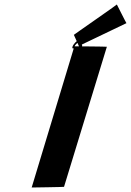

<svg xmlns="http://www.w3.org/2000/svg" viewBox="-20 -1007 582 854"><path d="M330.6 -777C327.8 -768 324.7 -761 321.9 -752L317 -736C313.7 -725 299.4 -675 308.7 -676C317 -677 316.6 -692 318 -700C320.7 -712 322.3 -724 326 -736L330.9 -752C333.7 -761 336.8 -768 339.6 -777C341.1 -782 345 -798 345.2 -802C346.9 -811 339.3 -812 333.8 -804L542.4 -904C542.1 -903 499.8 -987 499.8 -987C500.5 -986 307.5 -852 308.5 -852C309.5 -852 333.8 -794 334.8 -794C333.2 -789 331.8 -781 330.6 -777ZM455.3 -799C454.6 -800 312.9 -801 311.9 -801C314 -808 323.2 -815 328.7 -820C332.9 -824 348.7 -833 346.2 -838C344 -844 335.3 -835 331.4 -832C320.9 -824 306.6 -813 302 -798C301.1 -795 302.2 -789 308.1 -792L120.9 -173C121.9 -173 264.5 -175 264.8 -176Z"/></svg>

Font: Hussar Wojna
Style: 3Obl
Weight: 400
Designer: Robert Jablonski
Foundry: Cannot Into Space Fonts
Version: Version 1.01